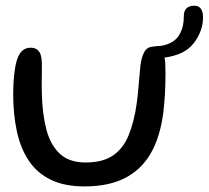

<svg xmlns="http://www.w3.org/2000/svg" viewBox="-20 -619 728 670"><path d="M275 31.5Q205 31.5 157.2 8.2Q109.5 -15 80.8 -57.8Q52 -100.5 39 -160Q26 -219.5 26 -292.5Q26 -310 27 -327.8Q28 -345.5 30 -362.2Q32 -379 34.5 -392Q41.5 -425 54.5 -438.8Q67.5 -452.5 86 -452.5Q103 -452.5 111.8 -444.2Q120.5 -436 123.2 -423.2Q126 -410.5 126 -397.5Q126.5 -388.5 126.2 -375.2Q126 -362 125.8 -347.2Q125.5 -332.5 125.5 -318.5Q125.5 -304.5 126 -293Q127.5 -223 141.5 -168.5Q155.5 -114 188.2 -83Q221 -52 278.5 -52Q339 -52 374.8 -76.8Q410.5 -101.5 429.2 -147.8Q448 -194 457 -257.5Q459 -272.5 460.8 -288.8Q462.5 -305 463.8 -321.8Q465 -338.5 466.8 -355.8Q468.5 -373 470 -390Q474 -422 484.5 -439.2Q495 -456.5 517 -456.5Q535.5 -456.5 544.5 -442.5Q553.5 -428.5 556.5 -402.5Q557.5 -383 557.5 -363.8Q557.5 -344.5 557 -325.5Q556.5 -306.5 555.5 -288Q554.5 -269.5 552.5 -251.5Q545 -161.5 513.8 -98.2Q482.5 -35 423.8 -1.8Q365 31.5 275 31.5ZM527.5 -416.5Q516.5 -416.5 510.2 -421.8Q504 -427 504 -438Q504 -444.5 508.8 -451.2Q513.5 -458 527.5 -458Q553 -458 576.2 -470Q599.5 -482 610.5 -506.5Q616 -518 618.8 -532Q621.5 -546 621.5 -563Q621.5 -581 630.8 -590Q640 -599 658 -599Q668.5 -599 675 -594.5Q681.5 -590 685 -580.8Q688.5 -571.5 688.5 -558Q688.5 -534.5 681 -513.8Q673.5 -493 662 -476.5Q640.5 -444.5 604.2 -430.5Q568 -416.5 527.5 -416.5Z"/></svg>

Font: Gluten Light
Style: Regular
Weight: 300
Designer: Tyler Finck
Foundry: Etcetera Type Company
Version: Version 1.300